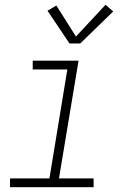

<svg xmlns="http://www.w3.org/2000/svg" viewBox="-20 -784 540 804"><path d="M22 0V-37H187L262 -493H117V-530H309L227 -37H372V0ZM271 -602 179 -739 216 -761 298 -631 422 -764 454 -736 316 -602Z"/></svg>

Font: Iosevka Slab XLtObl
Style: Regular
Weight: 200
Italic angle: -9°
Monospace: yes
Designer: Belleve Invis
Foundry: Belleve Invis
Version: Version 11.1.1; ttfautohint (v1.8.3)